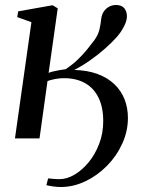

<svg xmlns="http://www.w3.org/2000/svg" viewBox="-20 -555 594 770"><path d="M40 0 106 -466 49 -486.5 53 -509.5 191 -534 211.5 -521.5 175 -263Q186 -267 196.8 -269.2Q207.5 -271.5 219.2 -273.8Q231 -276 243.5 -277.5Q271.5 -296.5 291.8 -316Q312 -335.5 328 -355Q344 -374.5 358.5 -394Q374 -415.5 379 -437.5Q384 -459.5 386 -480Q388.5 -498 397.2 -510.2Q406 -522.5 418.8 -528.8Q431.5 -535 444.5 -535Q468 -535 478.5 -522Q489 -509 489 -489.5Q489 -472.5 478.2 -450.8Q467.5 -429 450.5 -409Q430.5 -386 402.2 -361Q374 -336 342 -313.5Q310 -291 278 -274.5Q331.5 -273 371.8 -258Q412 -243 439 -217Q466 -191 479.5 -156.8Q493 -122.5 493 -82Q493 -28.5 470.2 21.2Q447.5 71 408.8 110.2Q370 149.5 322 172.2Q274 195 224 195Q208 195 191.5 192.5Q175 190 166 187.5L173 160.5Q181.5 161 192.5 162.2Q203.5 163.5 218.5 163.5Q248.5 163.5 279.2 145.2Q310 127 336 95.2Q362 63.5 378 21.2Q394 -21 394 -69.5Q394 -124 375.5 -162.5Q357 -201 321.8 -221.2Q286.5 -241.5 236.5 -241.5Q218.5 -241.5 200.8 -238Q183 -234.5 170.5 -230L138.5 0Z"/></svg>

Font: Merriweather 96pt
Style: Italic
Weight: 400
Italic angle: -7.8°
Version: Version 2.101